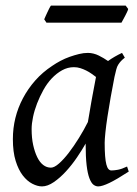

<svg xmlns="http://www.w3.org/2000/svg" viewBox="-20 -646 490 686"><path d="M438 -614Q437 -609 433.5 -602Q430 -595 427 -589L420 -576Q416 -569 414 -565H146L138 -577Q140 -582 143 -588.5Q146 -595 149 -601.5Q152 -608 155.5 -615Q159 -622 162 -626H429ZM440 -33Q397 -5 371 7.5Q345 20 331 20Q322 20 314 14Q306 8 299.5 -9Q293 -26 289.5 -55.5Q286 -85 286 -133Q273 -110 255 -83.5Q237 -57 216 -34Q195 -11 172.5 4.5Q150 20 130 20Q114 20 95.5 10.5Q77 1 61.5 -19Q46 -39 36 -71Q26 -103 26 -149Q26 -188 35 -224.5Q44 -261 62 -295Q80 -329 106 -358.5Q132 -388 167 -411Q180 -420 196 -428.5Q212 -437 229 -443Q246 -449 262.5 -453Q279 -457 294 -457Q304 -457 314 -454.5Q324 -452 333 -447.5Q342 -443 350.5 -438Q359 -433 366 -428Q377 -436 390 -443.5Q403 -451 416 -457L426 -440Q417 -433 412 -427.5Q407 -422 402.5 -415Q398 -408 395.5 -398Q393 -388 389 -371Q382 -336 375.5 -299Q369 -262 364 -229.5Q359 -197 356.5 -172Q354 -147 354 -136Q354 -108 355.5 -89Q357 -70 360 -58.5Q363 -47 367.5 -42Q372 -37 378 -37Q388 -37 401.5 -39.5Q415 -42 434 -51ZM294 -210Q296 -221 298 -233L306 -280Q308 -291 310 -302Q314 -324 317.5 -342Q321 -360 323 -371Q315 -377 306.5 -383Q298 -389 288 -394Q278 -399 267 -402.5Q256 -406 244 -406Q222 -406 202 -395Q182 -384 165 -366Q148 -348 135 -324.5Q122 -301 112.5 -276.5Q103 -252 98 -228Q93 -204 93 -185Q93 -153 98.5 -128Q104 -103 113 -84.5Q122 -66 134.5 -56.5Q147 -47 162 -47Q174 -47 191 -62Q208 -77 226 -100.5Q244 -124 262 -153Q280 -182 294 -210Z"/></svg>

Font: Oxford Ugaritic
Style: Regular
Weight: 400
Designer: Jacob Thomas
Foundry: Bengal Creative Media Limited
Version: Version 1.000